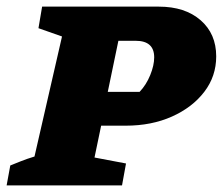

<svg xmlns="http://www.w3.org/2000/svg" viewBox="-43 -559 672 579"><path d="M-23 0 -12 -60Q3 -66 20.5 -73Q38 -80 61 -87L144 -449L73 -474L84 -539H436Q515 -539 562 -498Q609 -457 609 -389Q609 -329 573 -282Q537 -235 475.5 -207.5Q414 -180 336 -180H262L242 -84L337 -66L325 0ZM366 -436H314L282 -282H378Q398 -303 410 -332.5Q422 -362 422 -386Q422 -436 366 -436Z"/></svg>

Font: Piazzolla SC ExtraBold
Style: Italic
Weight: 800
Italic angle: -11.3°
Designer: Juan Pablo del Peral
Foundry: Huerta Tipografica
Version: Version 1.330